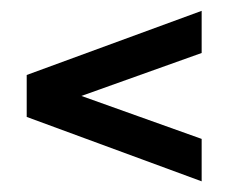

<svg xmlns="http://www.w3.org/2000/svg" viewBox="-20 -529 436 358"><path d="M356 -190.9 29.8 -311V-389.2L356 -508.8V-430.2L131.8 -350.1L356 -270Z"/></svg>

Font: VL Bebas Neue Bold
Style: Regular
Weight: 700
Designer: Ryoichi Tsunekawa
Foundry: Ryoichi Tsunekawa
Version: Version 1.300